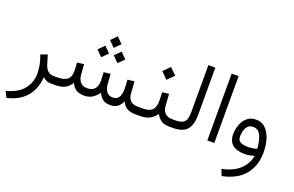

<svg xmlns="http://www.w3.org/2000/svg" viewBox="-108 -1073 2690 1759"><g transform="rotate(20 1237.5 -194.0)"><path d="M292 -33.7Q288.1 34.2 261.2 94Q234.4 153.8 179.2 198Q124 242.2 34.7 263.2L5.9 204.6Q123 173.8 174.1 107.4Q225.1 41 225.1 -42.5Q225.1 -83.5 216.6 -127.7Q208 -171.9 189.5 -217.3L254.4 -240.7L282.2 -149.4Q295.4 -109.9 317.6 -91.6Q339.8 -73.2 376.5 -73.2H395.5V0H381.3Q344.7 0 324.7 -10.3Q304.7 -20.5 292 -33.7Z M745.1 -560.1 800.8 -615.7 857.4 -560.1 800.8 -503.4ZM825.2 -440.4 881.3 -496.6 937.5 -440.4 881.3 -384.3ZM666.5 -440.4 722.7 -496.6 778.8 -440.4 722.7 -384.3ZM948.7 -73.2Q986.8 -73.2 1005.4 -101.8Q1023.9 -130.4 1023.9 -181.6Q1023.9 -213.4 1019.5 -273.4L1085.4 -281.2L1092.8 -168.5Q1099.1 -73.2 1190.4 -73.2H1205.1V0H1190.9Q1145 0 1111.6 -19.5Q1078.1 -39.1 1064 -78.6Q1047.9 -43 1021.7 -21.5Q995.6 0 949.2 0Q903.3 0 876.5 -20.3Q849.6 -40.5 832 -76.7Q806.2 -41 773.7 -20.5Q741.2 0 696.3 0Q642.1 -0.5 613.5 -20.8Q585 -41 568.4 -78.6Q545.9 -40.5 510.3 -20.3Q474.6 0 409.7 0H376V-73.2H410.6Q471.7 -73.2 503.9 -97.4Q536.1 -121.6 536.1 -182.6Q536.1 -207 531.7 -263.2L597.7 -271L605 -168.5Q607.9 -127.9 630.9 -100.6Q653.8 -73.2 697.3 -73.2Q749 -73.2 772 -102.3Q794.9 -131.3 794.9 -182.6Q794.9 -205.6 790.5 -263.2L856.4 -271L863.8 -168.5Q866.2 -129.9 886.5 -101.6Q906.7 -73.2 948.7 -73.2Z M1540.5 0H1527.3Q1474.6 0 1445.8 -20.3Q1417 -40.5 1397.5 -76.2Q1372.1 -40.5 1334.7 -20.3Q1297.4 0 1244.6 0H1185.5V-73.2H1244.6Q1305.7 -73.2 1333 -101.3Q1360.4 -129.4 1360.4 -186.5Q1360.4 -208 1359.1 -230.5Q1357.9 -252.9 1356.9 -273.4L1422.4 -281.2L1429.7 -168.9Q1432.6 -123 1457.3 -98.1Q1481.9 -73.2 1527.8 -73.2H1540.5ZM1292.5 -456.5 1355 -519 1418 -456.5 1355 -394Z M1521 0V-73.2H1560.5Q1606 -73.2 1629.6 -86.7Q1653.3 -100.1 1661.9 -126.2Q1670.4 -152.3 1670.4 -189.5V-652.3H1738.3V-189.9Q1738.3 -95.2 1698.2 -47.6Q1658.2 0 1560.1 0Z M1897.5 -652.3H1965.3V-0.5H1897.5Z M2353 -15.6Q2335 -9.8 2309.3 -4.9Q2283.7 0 2263.7 0Q2100.1 0 2100.1 -137.2Q2100.1 -184.6 2116.9 -229.5Q2133.8 -274.4 2168 -303.7Q2202.1 -333 2253.9 -333Q2310.1 -333 2346.7 -296.4Q2383.3 -259.8 2401.4 -200.7Q2419.4 -141.6 2419.4 -73.7Q2419.4 58.6 2347.7 145.5Q2275.9 232.4 2131.8 261.7L2107.9 200.2Q2217.8 177.7 2278.8 120.6Q2339.8 63.5 2353 -15.6ZM2353.5 -84.5Q2348.1 -167 2324 -214.1Q2299.8 -261.2 2250 -261.2Q2216.3 -261.2 2198 -239.5Q2179.7 -217.8 2172.9 -189Q2166 -160.2 2166 -139.6Q2166 -101.6 2192.1 -86.4Q2218.3 -71.3 2266.1 -71.3Q2309.6 -71.3 2353.5 -84.5Z"/></g></svg>

Font: Vazir Light FD
Style: Light-FD
Weight: 300
Designer: Saber Rastikerdar
Foundry: Saber Rastikerdar
Version: Version 30.1.0